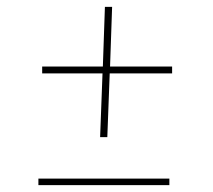

<svg xmlns="http://www.w3.org/2000/svg" viewBox="-20 -541 622 560"><path d="M272 -141 279 -327H103V-347H280L286 -521H307L301 -347H482V-327H300L293 -141ZM92 -1V-20H474V-1Z"/></svg>

Font: Literata 72pt Medium
Style: Italic
Weight: 500
Italic angle: -2°
Designer: Latin by Veronika Burian and Jose Scaglione. Greek by Irene Vlachou. Cyrillic by Vera Evstafieva
Foundry: TypeTogether
Version: Version 3.002